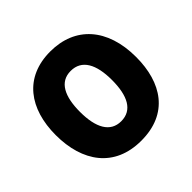

<svg xmlns="http://www.w3.org/2000/svg" viewBox="-147 -704 858 858"><g transform="rotate(-45 281.5 -275.0)"><path d="M284 10C455 10 532 -109 532 -271C532 -453 434 -560 278 -560C114 -560 31 -444 31 -278C31 -110 115 10 284 10ZM282 -115C213 -115 181 -175 181 -275C181 -372 211 -434 281 -434C351 -434 383 -374 383 -275C383 -175 352 -115 282 -115Z"/></g></svg>

Font: Noto Sans Mono SemiCondensed ExtraBold
Style: Regular
Weight: 800
Width: 4
Designer: Monotype Design Team
Foundry: Monotype Imaging Inc.
Version: Version 2.014